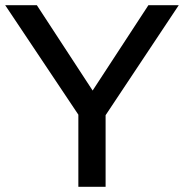

<svg xmlns="http://www.w3.org/2000/svg" viewBox="-21 -720 709 740"><path d="M281 0V-278L-1 -700H121L336 -371L551 -700H668L386 -276V0Z"/></svg>

Font: Red Hat Display SemiBold
Style: Regular
Weight: 600
Designer: Pentagram, MCKL
Foundry: Pentagram, MCKL
Version: Version 1.023